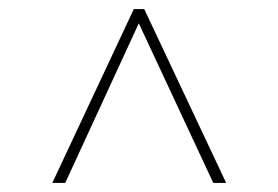

<svg xmlns="http://www.w3.org/2000/svg" viewBox="-20 -735 615 424"><path d="M451 -331 286.5 -683.5 124 -331H95.5L275.5 -715H298.5L479.5 -331Z"/></svg>

Font: Newsreader Display Light
Style: Regular
Weight: 300
Designer: Hugues Gentile
Foundry: Production Type
Version: Version 1.001